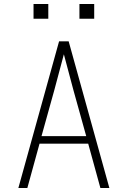

<svg xmlns="http://www.w3.org/2000/svg" viewBox="-20 -942 640 962"><path d="M72 0 140 -245 276 -735H324L528 0H483L422 -222H178L117 0ZM188 -260H412L348 -490Q336 -535 324 -580Q312 -625 300 -670Q288 -625 276 -580Q264 -535 252 -490ZM378 -848V-922H452V-848ZM148 -848V-922H222V-848Z"/></svg>

Font: Iosevka SS04 XLt Ex
Style: Regular
Weight: 200
Width: 7
Monospace: yes
Designer: Belleve Invis
Foundry: Belleve Invis
Version: Version 19.0.0; ttfautohint (v1.8.4)